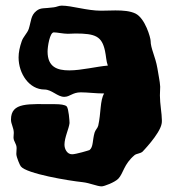

<svg xmlns="http://www.w3.org/2000/svg" viewBox="-20 -679 621 682"><path d="M554 -239C555 -243 555 -247 555 -252C555 -275 548 -310 548 -340C548 -350 549 -361 549 -371C548 -391 542 -416 539 -437C532 -478 515 -507 515 -534C515 -544 496 -614 461 -631C442 -640 418 -642 390 -642C374 -642 357 -641 339 -641C289 -641 235 -659 199 -659C189 -659 181 -654 171 -653C136 -648 125 -653 109 -640C89 -624 91 -604 82 -576C77 -561 62 -548 57 -532C50 -512 46 -493 46 -475C46 -417 84 -361 138 -361C164 -361 184 -335 208 -335C229 -335 237 -351 267 -351C292 -351 319 -347 350 -347C335 -323 339 -277 329 -233C327 -224 319 -218 316 -208C308 -181 312 -157 298 -146C296 -145 250 -131 236 -131C218 -131 209 -150 209 -165C209 -191 225 -222 227 -242C227 -249 224 -293 217 -301C211 -307 194 -309 176 -309C81 -309 19 -317 19 -254C19 -238 29 -225 29 -207C29 -202 28 -196 28 -191C28 -176 39 -169 39 -153C39 -146 38 -138 38 -132C38 -121 51 -91 54 -88C74 -62 224 -37 273 -32C300 -29 325 -17 341 -17C350 -17 387 -31 400 -44C419 -64 419 -95 458 -128C466 -134 477 -133 486 -140C484 -138 547 -202 554 -239ZM363 -446C324 -443 270 -429 226 -429C183 -429 149 -441 149 -496C149 -514 157 -564 171 -564C183 -564 205 -559 221 -559C231 -559 240 -560 248 -560C319 -560 342 -550 353 -498C357 -480 357 -462 363 -446Z"/></svg>

Font: Freckle Face
Style: Regular
Weight: 400
Designer: Astigmatic (AOETI)
Foundry: Astigmatic (AOETI)
Version: Version 1.000